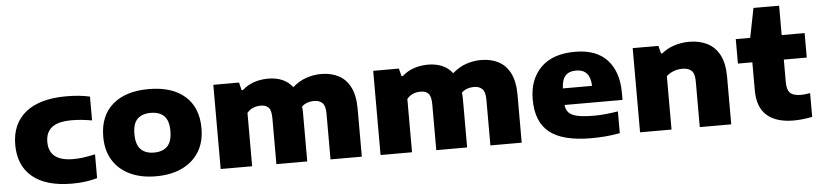

<svg xmlns="http://www.w3.org/2000/svg" viewBox="-44 -988 5321 1246"><g transform="rotate(-5 2616.0 -365.0)"><path d="M383.5 10.5Q214.5 10.5 125.8 -63Q37 -136.5 37 -272.5Q37 -408.5 128.5 -483Q220 -557.5 395 -557.5Q480.5 -557.5 547.5 -542V-387Q512 -393 481.2 -396.2Q450.5 -399.5 416 -399.5Q326 -399.5 286 -367.2Q246 -335 246 -273Q246 -147.5 404.5 -147.5Q438 -147.5 469.8 -151.8Q501.5 -156 547.5 -166V-11Q516 -1.5 474 4.5Q432 10.5 383.5 10.5Z M930.5 10.5Q834 10.5 762.2 -23Q690.5 -56.5 650.5 -120.2Q610.5 -184 610.5 -274.5Q610.5 -409.5 694.8 -483.5Q779 -557.5 930.5 -557.5Q1082.5 -557.5 1166.5 -483.8Q1250.5 -410 1250.5 -274.5Q1250.5 -184.5 1210.8 -120.8Q1171 -57 1099 -23.2Q1027 10.5 930.5 10.5ZM930.5 -144Q987 -144 1017.5 -175Q1048 -206 1048 -274Q1048 -342.5 1017.5 -372.5Q987 -402.5 930.5 -402.5Q874 -402.5 843.8 -372.5Q813.5 -342.5 813.5 -274.5Q813.5 -206.5 843.8 -175.2Q874 -144 930.5 -144Z M1351.5 0V-548.5H1519L1531.5 -498H1540.5Q1571 -526.5 1614.2 -542Q1657.5 -557.5 1709.5 -557.5Q1759 -557.5 1799.5 -540.8Q1840 -524 1867.5 -488Q1911 -526 1959 -541.8Q2007 -557.5 2054 -557.5Q2118 -557.5 2167 -532.2Q2216 -507 2243.5 -452.5Q2271 -398 2271 -311V0H2067V-299.5Q2067 -349.5 2047.2 -368.2Q2027.5 -387 1995.5 -387Q1943.5 -387 1913 -357.5Q1915.5 -336.5 1915.5 -313.5V0H1714.5V-299.5Q1714.5 -349.5 1697.2 -368.2Q1680 -387 1647 -387Q1589 -387 1556.5 -347.5V0Z M2393 0V-548.5H2560.5L2573 -498H2582Q2612.5 -526.5 2655.8 -542Q2699 -557.5 2751 -557.5Q2800.5 -557.5 2841 -540.8Q2881.5 -524 2909 -488Q2952.5 -526 3000.5 -541.8Q3048.5 -557.5 3095.5 -557.5Q3159.5 -557.5 3208.5 -532.2Q3257.5 -507 3285 -452.5Q3312.5 -398 3312.5 -311V0H3108.5V-299.5Q3108.5 -349.5 3088.8 -368.2Q3069 -387 3037 -387Q2985 -387 2954.5 -357.5Q2957 -336.5 2957 -313.5V0H2756V-299.5Q2756 -349.5 2738.8 -368.2Q2721.5 -387 2688.5 -387Q2630.5 -387 2598 -347.5V0Z M3765 10.5Q3580.5 10.5 3494.2 -58Q3408 -126.5 3408 -272.5Q3408 -403.5 3485.2 -480.5Q3562.5 -557.5 3708 -557.5Q3847 -557.5 3917.8 -479.8Q3988.5 -402 3988.5 -265.5V-219.5H3610.5Q3613.5 -188.5 3631 -169.8Q3648.5 -151 3688 -142.2Q3727.5 -133.5 3797 -133.5Q3832 -133.5 3873 -137.5Q3914 -141.5 3952 -148V-6Q3900.5 3.5 3853.8 7Q3807 10.5 3765 10.5ZM3705 -435.5Q3658 -435.5 3634.5 -409.5Q3611 -383.5 3609.5 -327.5H3799.5Q3796 -435.5 3705 -435.5Z M4083.5 0V-548.5H4251L4263.5 -498H4272.5Q4306 -526.5 4352.8 -542Q4399.5 -557.5 4452.5 -557.5Q4518 -557.5 4568.8 -532.2Q4619.5 -507 4648.5 -452.5Q4677.5 -398 4677.5 -310.5V0H4472.5V-299Q4472.5 -349 4452 -368Q4431.5 -387 4392.5 -387Q4363.5 -387 4335.5 -376.8Q4307.5 -366.5 4288.5 -347.5V0Z M5084.5 10.5Q4969.5 10.5 4909.2 -43.2Q4849 -97 4849 -206.5V-389H4755V-548.5H4849L4887 -740H5054V-548.5H5203.5V-389H5054V-245Q5054 -191 5075.2 -171Q5096.5 -151 5144.5 -151Q5169 -151 5205 -157.5V-2.5Q5180.5 2.5 5147.8 6.5Q5115 10.5 5084.5 10.5Z"/></g></svg>

Font: Encode Sans Exp XBd
Style: Regular
Weight: 800
Width: 7
Designer: Multiple Designers
Foundry: Impallari Type
Version: Version 3.002; ttfautohint (v1.8.3) -l 8 -r 50 -G 200 -x 14 